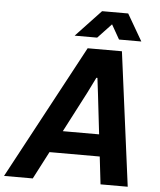

<svg xmlns="http://www.w3.org/2000/svg" viewBox="-100 -988 867 1041"><g transform="rotate(5 333.5 -468.0)"><path d="M-38.7 0 352.6 -729H539.1L634.4 0H486.4L429.9 -487.3L419.4 -573.6H413.6L371.6 -488.7L117.6 0ZM182.4 -150 240.7 -269.4H470.4L482.1 -150ZM276.3 -790.9 413 -936.1H555.1L639.3 -790.9H517.9L473.1 -869.7L398.9 -790.9Z"/></g></svg>

Font: Mona Sans
Style: Italic
Weight: 200
Italic angle: -11.6951°
Designer: Deni Anggara
Foundry: GitHub
Version: Version 2.000